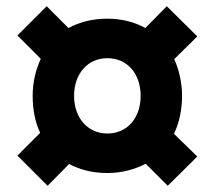

<svg xmlns="http://www.w3.org/2000/svg" viewBox="-20 -641 690 617"><path d="M325 -85C370 -85 413 -96 448 -115L519 -44L614 -138L539 -211C556 -246 565 -288 565 -333C565 -376 555 -418 540 -451L614 -524L516 -621L447 -551C411 -571 369 -581 325 -581C277 -581 236 -570 200 -551L130 -621L36 -527L111 -452C95 -417 85 -378 85 -333C85 -288 93 -249 109 -214L36 -141L133 -44L202 -114C238 -95 278 -85 325 -85ZM325 -212C261 -212 218 -263 218 -333C218 -403 261 -454 325 -454C390 -454 432 -403 432 -333C432 -263 390 -212 325 -212Z"/></svg>

Font: Overpass ExtraBold
Style: Regular
Weight: 800
Designer: Delve Withrington, Thomas Jockin
Foundry: Delve Fonts
Version: Version 3.000;DELV;Overpass